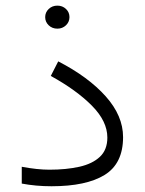

<svg xmlns="http://www.w3.org/2000/svg" viewBox="-20 -649 504 668"><path d="M137.2 -589.4Q137.2 -606 149.4 -617.7Q161.6 -629.4 179.7 -629.4Q197.3 -629.4 209.5 -617.9Q221.7 -606.4 221.7 -589.4Q221.7 -572.8 209.5 -561Q197.3 -549.3 179.7 -549.3Q161.6 -549.3 149.4 -561Q137.2 -572.8 137.2 -589.4ZM151.9 -58.6Q210.4 -58.6 256.1 -68.8Q301.8 -79.1 327.6 -103.5Q353.5 -127.9 353.5 -170.4Q353.5 -227.1 299.6 -281.5Q245.6 -335.9 156.7 -384.8L182.6 -435.5Q287.6 -381.3 347.9 -313.7Q408.2 -246.1 408.2 -171.9Q408.2 -80.1 344.2 -40.5Q280.3 -1 159.2 -1Q105 -1 55.7 -10.3V-68.8Q109.9 -58.6 151.9 -58.6Z"/></svg>

Font: Vazirmatn RD UI FD ExtraLight
Style: Regular
Weight: 200
Designer: Saber Rastikerdar
Foundry: Saber Rastikerdar
Version: Version 33.003